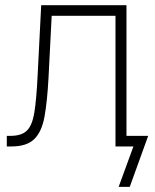

<svg xmlns="http://www.w3.org/2000/svg" viewBox="-20 -566 599 742"><path d="M6.3 0V-41H21Q63.5 -41 84.2 -61.5Q105 -82 113 -133.1Q121.1 -184.1 125.5 -276.4L139.2 -545.9H468.8V0H426.3V-504.9H179.7L167.5 -265.1Q162.6 -174.3 152.1 -115.7Q141.6 -57.1 112.5 -28.6Q83.5 0 23.9 0ZM438.5 156.2 495.6 0H444.3V-41H552.7L481.4 156.2Z"/></svg>

Font: Inter Extra Light
Style: Regular
Weight: 200
Designer: Rasmus Andersson
Foundry: rsms
Version: Version 4.000;git-3c8e0fc